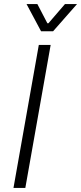

<svg xmlns="http://www.w3.org/2000/svg" viewBox="-20 -920 397 940"><path d="M170 -700H228L104 0H46ZM110 -900H163L212 -806H217L298 -900H357L240 -767H181Z"/></svg>

Font: Chakra Petch Light
Style: Italic
Weight: 300
Italic angle: -10°
Designer: Katatrad Aksorn Co.,Ltd.
Foundry: Cadson Demak Co.,Ltd.
Version: Version 1.000; ttfautohint (v1.6)